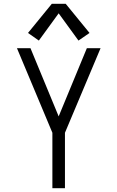

<svg xmlns="http://www.w3.org/2000/svg" viewBox="-20 -988 616 1008"><path d="M255 0H321V-291L508 -735H436L288 -377L140 -735H69L255 -291ZM184 -775 288 -918 392 -775 450 -815 325 -968H252L127 -815Z"/></svg>

Font: Iosevka Sparkle Light
Style: Regular
Weight: 300
Designer: Belleve Invis
Foundry: Belleve Invis
Version: Version 4.5.0; ttfautohint (v1.8.3)